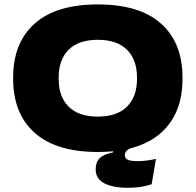

<svg xmlns="http://www.w3.org/2000/svg" viewBox="-20 -682 907 890"><path d="M570.5 188.5Q505 188.5 464.2 168Q423.5 147.5 423.5 103V102Q423.5 69.5 442.5 51Q461.5 32.5 504 24.5V7.5L600.5 -10V0Q581 5 569.8 14.2Q558.5 23.5 558.5 36.5Q558.5 53 573.5 59Q588.5 65 617.5 65Q638.5 65 660 62.2Q681.5 59.5 703 54.5L683 172Q656 181 629.5 184.8Q603 188.5 570.5 188.5ZM433.5 22.5Q240.5 22.5 140.8 -66.2Q41 -155 41 -316V-323Q41 -484 140.8 -572.8Q240.5 -661.5 433.5 -661.5Q626.5 -661.5 726.2 -572.8Q826 -484 826 -323V-316Q826 -155 726.2 -66.2Q626.5 22.5 433.5 22.5ZM433.5 -141.5Q522.5 -141.5 568.8 -187.8Q615 -234 615 -315.5V-323.5Q615 -405 568.8 -451.2Q522.5 -497.5 433.5 -497.5Q344 -497.5 298 -451.2Q252 -405 252 -323.5V-315.5Q252 -234 298 -187.8Q344 -141.5 433.5 -141.5Z"/></svg>

Font: Anek Latin Expanded ExtraBold
Style: Regular
Weight: 800
Width: 7
Designer: Yesha Goshar
Foundry: Ek Type
Version: Version 1.003